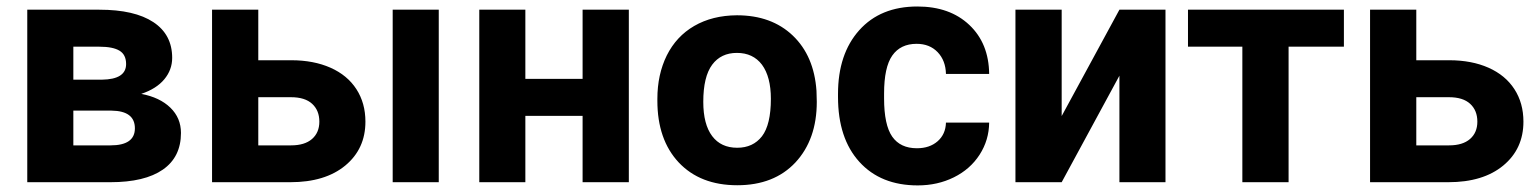

<svg xmlns="http://www.w3.org/2000/svg" viewBox="-20 -558 4710 588"><path d="M204.6 -314H292Q366.2 -314.9 366.2 -361.8Q366.2 -390.6 345.9 -402.8Q325.7 -415 284.2 -415H204.6ZM204.6 -219.2V-112.8H318.4Q393.1 -112.8 393.1 -165Q393.1 -218.3 321.8 -219.2ZM63.5 0V-528.3H284.2Q392.1 -528.3 449.7 -490.2Q507.3 -452.1 507.3 -380.9Q507.3 -344.2 483.2 -315.2Q459 -286.1 412.6 -270.5Q469.2 -259.8 501.7 -228.3Q534.2 -196.8 534.2 -150.9Q534.2 -77.1 478.8 -38.6Q423.3 0 317.9 0Z M771 -260.3V-112.8H871.1Q913.1 -112.8 935.5 -132.3Q958 -151.9 958 -185.5Q958 -219.7 936 -240Q914.1 -260.3 871.1 -260.3ZM1323.7 0H1182.6V-528.3H1323.7ZM771 -373.5H872.1Q940.4 -373.5 992.2 -350.6Q1043.9 -327.6 1071.5 -284.9Q1099.1 -242.2 1099.1 -185.5Q1099.1 -102.1 1037.4 -51Q975.6 0 869.1 0H629.4V-528.3H771Z M1905.8 0H1764.2V-203.1H1588.9V0H1447.8V-528.3H1588.9V-316.4H1764.2V-528.3H1905.8Z M2161.1 -359.9Q2133.8 -323.2 2133.8 -246.1Q2133.8 -177.2 2161.1 -141.1Q2188 -105.5 2237.8 -105.5Q2286.1 -105.5 2313.5 -140.6Q2340.8 -176.3 2340.8 -255.4Q2340.8 -322.8 2313.5 -359.9Q2286.1 -396 2236.8 -396Q2188 -396 2161.1 -359.9ZM1993.2 -249.5V-255.4Q1993.2 -329.6 2022 -388.2Q2051.3 -446.8 2106 -478.5Q2161.6 -510.7 2236.8 -511.2Q2342.8 -511.2 2408 -449Q2473.1 -386.7 2480.5 -279.8L2481.4 -246.1Q2481.4 -130.9 2416 -60.5Q2350.6 9.3 2237.8 9.3Q2124.5 9.3 2058.6 -60.5Q1993.2 -130.4 1993.2 -249.5Z M2788.1 -104Q2827.1 -104 2851.6 -125.5Q2876 -147 2877 -182.6H3009.3Q3008.8 -128.9 2980 -84.2Q2951.2 -39.6 2901.1 -14.9Q2851.1 9.8 2790.5 9.8Q2677.2 9.8 2611.8 -62.3Q2546.4 -134.3 2546.4 -261.2V-270.5Q2546.4 -392.6 2611.3 -465.3Q2676.3 -538.1 2789.6 -538.1Q2888.7 -538.1 2948.5 -481.7Q3008.3 -425.3 3009.3 -331.5H2877Q2876 -372.6 2851.6 -398.2Q2827.1 -423.8 2787.1 -423.8Q2737.8 -423.8 2712.6 -387.9Q2687.5 -352.1 2687.5 -271.5V-256.8Q2687.5 -175.3 2712.4 -139.6Q2737.3 -104 2788.1 -104Z M3408.2 -528.3H3549.3V0H3408.2V-326.2L3231.4 0H3089.8V-528.3H3231.4V-202.6Z M4095.7 -415H3926.3V0H3784.7V-415H3618.2V-528.3H4095.7Z M4317.4 -260.3V-112.8H4417.5Q4459.5 -112.8 4481.9 -132.3Q4504.4 -151.9 4504.4 -185.5Q4504.4 -219.7 4482.4 -240Q4460.4 -260.3 4417.5 -260.3ZM4317.4 -373.5H4418.5Q4486.8 -373.5 4538.6 -350.6Q4590.3 -327.6 4617.9 -284.9Q4645.5 -242.2 4645.5 -185.5Q4645.5 -102.1 4583.7 -51Q4522 0 4415.5 0H4175.8V-528.3H4317.4Z"/></svg>

Font: MAUL Bold
Style: Bold
Weight: 700
Designer: MAUL
Version: Version 1.0; 2020; ttfautohint (v1.8.3)